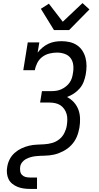

<svg xmlns="http://www.w3.org/2000/svg" viewBox="-20 -1010 640 1245"><path d="M174 215Q153 215 132.5 212Q112 209 93.5 201.5Q75 194 59.5 181.5Q44 169 35.5 151.5Q27 134 25 113Q23 92 27 71Q31 46 43 22.5Q55 -1 75.5 -19Q96 -37 119.5 -48Q143 -59 168 -65Q193 -71 218 -72Q243 -73 268 -74.5Q293 -76 318 -83Q343 -90 364 -106.5Q385 -123 397 -147Q409 -171 413 -195Q416 -214 416.5 -233.5Q417 -253 412 -270.5Q407 -288 396.5 -303Q386 -318 371.5 -327.5Q357 -337 338.5 -341Q320 -345 301 -345H240L252 -419H313Q329 -419 345.5 -421.5Q362 -424 377.5 -431Q393 -438 407 -449Q421 -460 431 -474Q441 -488 446 -504Q451 -520 453 -536Q458 -562 455 -588Q452 -614 438 -633Q424 -652 400 -660.5Q376 -669 350 -669Q326 -669 301 -663Q276 -657 255 -641.5Q234 -626 222 -602.5Q210 -579 206 -555H131L160 -735H235L224 -669Q238 -687 256 -702Q274 -717 294.5 -726.5Q315 -736 336.5 -739.5Q358 -743 379 -743Q407 -743 432.5 -737Q458 -731 479 -717Q500 -703 514 -681.5Q528 -660 534.5 -635Q541 -610 541 -583Q541 -556 536 -528Q532 -505 523 -481Q514 -457 497.5 -437.5Q481 -418 459 -403.5Q437 -389 414 -381Q440 -368 459 -347Q478 -326 488 -299.5Q498 -273 499 -242.5Q500 -212 495 -182Q492 -167 488 -152Q484 -137 477.5 -122Q471 -107 462 -93.5Q453 -80 442 -68.5Q431 -57 417.5 -47Q404 -37 389.5 -29.5Q375 -22 360.5 -16.5Q346 -11 330.5 -7.5Q315 -4 300 -2.5Q285 -1 269.5 -0.5Q254 0 239 0.5Q224 1 208.5 3Q193 5 177.5 9.5Q162 14 148 21.5Q134 29 123.5 42.5Q113 56 111 71Q109 85 111 99.5Q113 114 122.5 124Q132 134 145.5 137.5Q159 141 174 141H220V215ZM330 -815 245 -953 297 -986 387 -869 515 -990 560 -949 428 -815Z"/></svg>

Font: Iosevka HT Extended
Style: Italic
Weight: 400
Width: 7
Italic angle: -9°
Monospace: yes
Designer: Belleve Invis
Foundry: Belleve Invis
Version: Version 32.3.0; ttfautohint (v1.8.4)